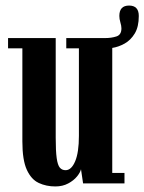

<svg xmlns="http://www.w3.org/2000/svg" viewBox="-20 -660 520 691"><path d="M179 11Q146.5 11 119.5 -1.5Q92.5 -14 76.5 -49Q60.5 -84 60.5 -151V-486H9V-523H180.5V-164.5Q180.5 -116.5 184 -91.2Q187.5 -66 195.2 -56.8Q203 -47.5 216 -47.5Q237 -47.5 250.5 -79.5Q264 -111.5 264 -171V-486H218.5V-523H359Q380.5 -523 398.8 -528.8Q417 -534.5 417 -558Q417 -567 413.2 -579.5Q409.5 -592 409.5 -602.5Q409.5 -640 444.5 -640Q479.5 -640 479.5 -602.5Q479.5 -563.5 465 -539.5Q450.5 -515.5 428.5 -503.2Q406.5 -491 384 -487.5V-37.5H428V0H279L271.5 -51Q269 -39.5 257.2 -25Q245.5 -10.5 225.5 0.2Q205.5 11 179 11Z"/></svg>

Font: Imbue 10pt
Style: Bold
Weight: 700
Designer: Tyler Finck
Foundry: Etcetera Type Company
Version: Version 1.102; ttfautohint (v1.8.3)